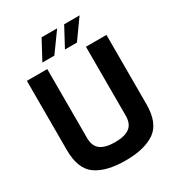

<svg xmlns="http://www.w3.org/2000/svg" viewBox="-215 -1067 1117 1208"><g transform="rotate(-30 343.0 -463.0)"><path d="M54 -238V-740H202V-239Q202 -180 237.5 -154Q273 -128 343 -128Q413 -128 448 -154Q483 -180 483 -239V-740H632V-238Q632 -100 556.5 -47.5Q481 5 343 5Q204 5 129 -47.5Q54 -100 54 -238ZM271 -931H384L283 -791H196ZM435 -931H547L447 -791H360Z"/></g></svg>

Font: Exo
Style: Bold
Weight: 700
Designer: Natanael Gama
Foundry: Natanael Gama
Version: Version 1.500; ttfautohint (v1.6)